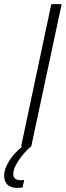

<svg xmlns="http://www.w3.org/2000/svg" viewBox="-99 -708 318 928"><path d="M52 0H51Q22 23 -6.5 64Q-35 105 -35 133Q-35 163 2 163L18 162L10 198Q0 200 -17 200Q-48 200 -63.5 184Q-79 168 -79 141Q-79 109 -55 70.5Q-31 32 9 0H3L149 -688H199Z"/></svg>

Font: Saira Ultra Condensed Light
Style: Italic
Weight: 300
Width: 1
Italic angle: -12°
Designer: Hector Gatti with collaboration of the Omnibus-Type team
Foundry: Omnibus-Type
Version: Version 1.001; ttfautohint (v1.8)